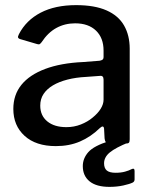

<svg xmlns="http://www.w3.org/2000/svg" viewBox="-20 -560 592 749"><path d="M369 -60Q334 -26 292 -8Q250 10 198 10Q120 10 76 -30Q32 -70 32 -135Q32 -190 63.5 -229Q95 -268 156 -291Q217 -314 304 -318L368 -323Q375 -324 379.5 -327Q384 -330 384 -338V-363Q384 -412 354.5 -440.5Q325 -469 273 -469Q233 -469 200 -451Q167 -433 142 -395Q138 -390 135 -388Q132 -386 125 -388L57 -408Q52 -410 50.5 -413.5Q49 -417 54 -427Q82 -481 138.5 -510.5Q195 -540 277 -540Q349 -540 395.5 -519.5Q442 -499 464 -460.5Q486 -422 486 -370V-17Q486 -7 483 -3.5Q480 0 471 0H404Q396 0 392.5 -5.5Q389 -11 388 -20L386 -58Q384 -74 369 -60ZM384 -249Q384 -266 370 -264L316 -260Q276 -258 243 -249.5Q210 -241 186.5 -227Q163 -213 150 -193.5Q137 -174 137 -148Q137 -109 164.5 -86.5Q192 -64 239 -64Q269 -64 295.5 -74.5Q322 -85 341 -101Q362 -118 373 -136Q384 -154 384 -171V-249ZM303 88Q303 58 324.5 33.5Q346 9 407 -10L483 -5Q431 16 408.5 34.5Q386 53 386 77Q386 96 396.5 105Q407 114 431 114Q452 114 468 109.5Q484 105 493 100Q505 94 505 107V140Q505 148 498 152Q486 158 461 163.5Q436 169 407 169Q356 169 329.5 147.5Q303 126 303 88Z"/></svg>

Font: Libre Franklin Medium
Style: Regular
Weight: 500
Designer: Pablo Impallari, Rodrigo Fuenzalida, Nhung Nguyen
Foundry: Impallari Type
Version: Version 3.000